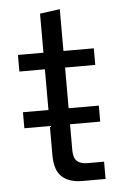

<svg xmlns="http://www.w3.org/2000/svg" viewBox="-51 -730 491 768"><g transform="rotate(-5 194.5 -346.5)"><path d="M35.7 -230.4V-294.7H340.3V-230.4ZM249.9 0Q195.1 0 166.6 -26.5Q138.1 -53 138.1 -112.7V-458.1H35.7V-524.7H138.1V-681.6L218.4 -692.6V-524.7H340.3V-458.1H219.1V-125.9Q219.1 -95.6 233 -82.5Q246.9 -69.4 274.6 -69.4H341.7V0Z"/></g></svg>

Font: Mona Sans ExtraLight
Style: Regular
Weight: 200
Designer: Deni Anggara
Foundry: GitHub
Version: Version 2.000